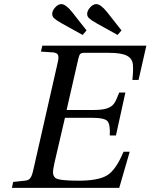

<svg xmlns="http://www.w3.org/2000/svg" viewBox="-20 -914 732 934"><path d="M234 -846Q234 -862 248.5 -878Q263 -894 278 -894Q300 -894 331 -855L401 -766L382 -744L281 -800Q253 -816 243.5 -825Q234 -834 234 -846ZM404 -846Q404 -862 418.5 -878Q433 -894 448 -894Q470 -894 501 -855L571 -766L552 -744L451 -800Q423 -816 413.5 -825Q404 -834 404 -846ZM38 0 44 -29 100 -35Q118 -36 126.5 -46.5Q135 -57 141 -83L261 -611Q267 -637 262 -647Q257 -657 239 -659L179 -663L186 -692H692L654 -525H624Q629 -570 626.5 -599.5Q624 -629 597.5 -643Q571 -657 510 -657H389Q376 -657 370.5 -651.5Q365 -646 361 -628L304 -379H435Q479 -379 501.5 -387Q524 -395 535 -410.5Q546 -426 560 -464H590L544 -255H514Q517 -308 503 -324.5Q489 -341 427 -341H296L245 -122Q237 -87 238 -72Q239 -57 250 -48Q267 -35 362 -35Q458 -35 501 -61Q544 -87 581 -176H611L560 0Z"/></svg>

Font: Lingua Franca
Style: Italic
Weight: 400
Italic angle: -13°
Version: Version 1.19